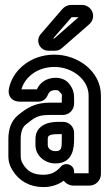

<svg xmlns="http://www.w3.org/2000/svg" viewBox="-20 -729 446 780"><path d="M281 -308V-328C281 -347 279 -368 259 -391C246 -406 227 -413 206 -413C168 -413 141 -392 130 -366H67C80 -413 129 -457 201 -457C276 -457 340 -404 340 -341V-25H281V-32C281 -59 248 -72 229 -54C211 -33 191 -19 156 -19C115 -19 91 -33 73 -63C64 -78 64 -87 64 -109V-163C64 -194 72 -213 85 -223C121 -252 133 -262 183 -262H236C261 -262 281 -283 281 -308ZM278 25H343C369 25 390 4 390 -22V-341C390 -440 296 -507 201 -507C102 -507 29 -441 16 -367C14 -357 15 -343 23 -333C33 -319 49 -316 61 -316H136C155 -316 168 -328 174 -343C178 -352 184 -363 206 -363C215 -363 218 -361 221 -357C235 -342 231 -349 231 -328V-312H183C121 -312 89 -290 53 -261C24 -237 14 -202 14 -163V-109C14 -91 12 -66 31 -37C57 6 101 31 156 31C190 31 217 21 239 5C247 16 262 25 278 25ZM236 -234H215C168 -234 124 -215 124 -164V-140C124 -96 163 -65 205 -65C278 -65 281 -132 281 -163V-189C281 -214 261 -234 236 -234ZM215 -184H231V-163C231 -126 230 -115 205 -115C185 -115 174 -128 174 -140V-164C174 -175 176 -184 215 -184ZM196 -573 270 -658C271 -658 271 -659 271 -659H299L201 -573H200ZM176 -523H202C214 -523 222 -525 232 -534L341 -629C377 -660 352 -709 313 -709H269C255 -709 243 -703 233 -692L145 -590C122 -562 143 -523 176 -523Z"/></svg>

Font: DIN Rundschrift
Style: MittelKont
Weight: 400
Version: Version 1.027